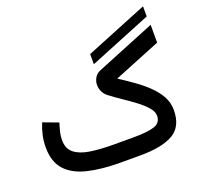

<svg xmlns="http://www.w3.org/2000/svg" viewBox="-137 -959 1160 1112"><g transform="rotate(-20 443.0 -403.0)"><path d="M471.7 -588.4V-650.9L854 -806.2V-743.7ZM546.4 0H422.9Q304.7 0 220 -20.8Q135.3 -41.5 90.1 -91.8Q44.9 -142.1 44.9 -231.4Q44.9 -269.5 53.2 -305.9Q61.5 -342.3 75.2 -374.5L168.9 -339.4Q161.1 -316.9 154.5 -290Q147.9 -263.2 147.9 -238.8Q147.9 -185.5 181.6 -158.2Q215.3 -130.9 277.1 -121.3Q338.9 -111.8 422.9 -111.8H545.9Q633.3 -111.8 673.6 -126.2Q713.9 -140.6 713.9 -183.6Q713.9 -208.5 690.7 -235.4Q667.5 -262.2 631.3 -289.3Q595.2 -316.4 555.9 -342.8Q516.6 -369.1 484.4 -394Q466.3 -407.7 457 -427.7Q447.8 -447.8 447.8 -468.8Q447.8 -491.7 459.7 -512.2Q471.7 -532.7 496.6 -543L858.9 -690.4V-580.6L570.8 -463.9Q615.7 -434.6 659.4 -403.6Q703.1 -372.6 738.5 -338.4Q773.9 -304.2 795.2 -265.6Q816.4 -227.1 816.4 -181.6Q816.4 -80.1 747.6 -40Q678.7 0 546.4 0Z"/></g></svg>

Font: Vazirmatn RD UI FD Medium
Style: Regular
Weight: 500
Designer: Saber Rastikerdar
Foundry: Saber Rastikerdar
Version: Version 33.003